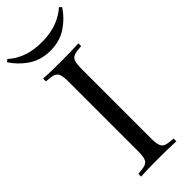

<svg xmlns="http://www.w3.org/2000/svg" viewBox="-320 -945 981 981"><g transform="rotate(-45 170.0 -454.5)"><path d="M297 -688Q261 -686 244.5 -680Q228 -674 222 -657Q216 -640 216 -602V-106Q216 -68 222 -51Q228 -34 244.5 -28Q261 -22 297 -20V0Q251 -3 170 -3Q84 -3 42 0V-20Q78 -22 94.5 -28Q111 -34 117 -51Q123 -68 123 -106V-602Q123 -640 117 -657Q111 -674 94.5 -680Q78 -686 42 -688V-708Q84 -705 170 -705Q250 -705 297 -708ZM369 -898Q340 -851 289.5 -816.5Q239 -782 170 -782Q101 -782 50.5 -816.5Q0 -851 -29 -898L-16 -908Q12 -881 58.5 -862.5Q105 -844 170 -844Q235 -844 282 -863Q329 -882 357 -909Z"/></g></svg>

Font: Playfair Display SC
Style: Regular
Weight: 400
Designer: Claus Eggers Sørensen
Foundry: Claus Eggers Sørensen
Version: Version 1.200; ttfautohint (v1.6)